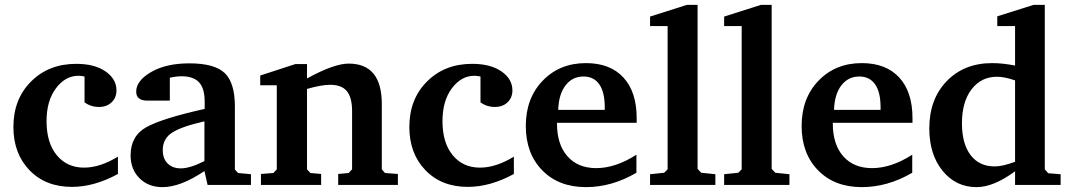

<svg xmlns="http://www.w3.org/2000/svg" viewBox="-20 -759 4393 788"><path d="M35 -238Q35 -352 107.5 -424.5Q180 -497 293 -497Q368 -497 413 -466Q458 -435 458 -388Q458 -358 438 -339Q418 -320 386 -320Q353 -320 327 -339V-445Q312 -448 302 -448Q248 -448 209.5 -396.5Q171 -345 171 -262Q171 -173 213 -122Q255 -71 325 -71Q390 -71 464 -116V-45Q367 8 275 8Q167 8 101 -60.5Q35 -129 35 -238Z M516 -121Q516 -201 580.5 -237Q645 -273 820 -312V-342Q820 -396 797 -421Q774 -446 725 -446Q704 -446 677 -440V-346H585Q539 -346 539 -383Q539 -428 600.5 -463.5Q662 -499 757 -499Q861 -499 902.5 -459Q944 -419 944 -322V-63L957 -49L1010 -44V0H832L819 -57Q721 9 647 9Q589 9 552.5 -27.5Q516 -64 516 -121ZM648 -143Q648 -108 668 -88Q688 -68 722 -68Q760 -68 819 -98V-261Q726 -240 687 -215Q648 -190 648 -143Z M1048 -409V-449L1192 -496H1240V-437Q1351 -498 1411 -498Q1547 -498 1547 -332V-64L1560 -49L1613 -45V0H1368V-45L1411 -49L1425 -64V-303Q1425 -359 1403.5 -385Q1382 -411 1335 -411Q1299 -411 1240 -394V-64L1254 -49L1298 -45V0H1051V-45L1102 -49L1116 -64V-409Z M1660 -238Q1660 -352 1732.5 -424.5Q1805 -497 1918 -497Q1993 -497 2038 -466Q2083 -435 2083 -388Q2083 -358 2063 -339Q2043 -320 2011 -320Q1978 -320 1952 -339V-445Q1937 -448 1927 -448Q1873 -448 1834.5 -396.5Q1796 -345 1796 -262Q1796 -173 1838 -122Q1880 -71 1950 -71Q2015 -71 2089 -116V-45Q1992 8 1900 8Q1792 8 1726 -60.5Q1660 -129 1660 -238Z M2138 -242Q2138 -356 2207.5 -428Q2277 -500 2385 -500Q2484 -500 2538.5 -441Q2593 -382 2593 -274V-255H2266V-252Q2266 -166 2309 -117.5Q2352 -69 2427 -69Q2506 -69 2592 -124V-50Q2491 9 2385 9Q2273 9 2205.5 -60Q2138 -129 2138 -242ZM2271 -308H2462V-319Q2462 -381 2439.5 -413Q2417 -445 2375 -445Q2329 -445 2301 -408.5Q2273 -372 2271 -308Z M2648 0V-44L2706 -50L2720 -64V-652H2648V-691L2799 -739H2843V-66L2858 -50L2916 -44V0Z M2952 0V-44L3010 -50L3024 -64V-652H2952V-691L3103 -739H3147V-66L3162 -50L3220 -44V0Z M3270 -242Q3270 -356 3339.5 -428Q3409 -500 3517 -500Q3616 -500 3670.5 -441Q3725 -382 3725 -274V-255H3398V-252Q3398 -166 3441 -117.5Q3484 -69 3559 -69Q3638 -69 3724 -124V-50Q3623 9 3517 9Q3405 9 3337.5 -60Q3270 -129 3270 -242ZM3403 -308H3594V-319Q3594 -381 3571.5 -413Q3549 -445 3507 -445Q3461 -445 3433 -408.5Q3405 -372 3403 -308Z M3794 -232Q3794 -352 3865.5 -426Q3937 -500 4052 -500Q4095 -500 4146 -490V-652H4073V-692L4222 -739H4268V-64L4282 -48L4333 -44V0H4146V-56Q4058 9 3988 9Q3903 9 3848.5 -58Q3794 -125 3794 -232ZM3928 -253Q3928 -169 3963.5 -122.5Q3999 -76 4062 -76Q4095 -76 4146 -95V-429Q4103 -444 4072 -444Q4007 -444 3967.5 -392.5Q3928 -341 3928 -253Z"/></svg>

Font: Khartiya
Style: Bold
Weight: 700
Version: Version 1.0.2